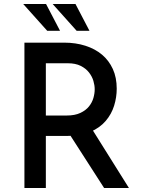

<svg xmlns="http://www.w3.org/2000/svg" viewBox="-20 -939 705 959"><path d="M301 -726Q358 -726 406.5 -710.5Q455 -695 489.5 -666Q524 -637 543.5 -594.5Q563 -552 563 -496Q563 -453 550 -411Q537 -369 508 -335Q479 -301 432 -280.5Q385 -260 315 -260H209V0H102V-726ZM313 -362Q354 -362 381.5 -375Q409 -388 424.5 -407.5Q440 -427 446.5 -449.5Q453 -472 453 -493Q453 -513 446.5 -535Q440 -557 424.5 -577Q409 -597 383 -610Q357 -623 319 -623H209V-362ZM436 -300 624 0H500L309 -297ZM96 -919H210L280 -785H216ZM243 -919H357L427 -785H363Z"/></svg>

Font: Josefin Sans Medium
Style: Regular
Weight: 500
Designer: Santiago Orozco
Foundry: Typemade
Version: Version 2.001